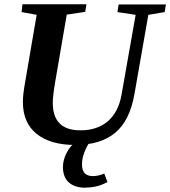

<svg xmlns="http://www.w3.org/2000/svg" viewBox="-20 -676 803 906"><path d="M82 -619 86 -656H388L382 -620L295 -607L240 -287Q229 -221 229 -191Q229 -61 359 -61Q438 -61 488 -103Q538 -146 553 -226L620 -606L534 -619L540 -655H763L757 -619L680 -606L614 -230Q592 -106 523 -49Q454 8 335 8Q217 8 152 -45Q88 -97 88 -195Q88 -229 98 -285L153 -606ZM385 209 386 210Q333 210 305 185Q277 160 277 112Q277 80 294 46Q311 12 339 -7H404Q388 16 377 46Q367 73 367 100Q367 155 418 155Q444 155 472 143L487 183Q440 209 385 209Z"/></svg>

Font: Libra Serif Modern
Style: Bold Italic
Weight: 700
Italic angle: -12°
Designer: Stefan Peev, Context Ltd
Foundry: Stefan Peev, Context Ltd
Version: Version 1.000